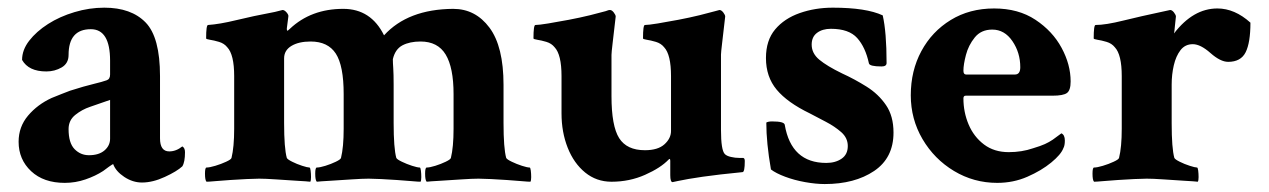

<svg xmlns="http://www.w3.org/2000/svg" viewBox="-20 -458 3225 488"><path d="M144.5 6.8Q90.8 6.8 59.1 -22.9Q27.3 -52.7 27.3 -97.7Q27.3 -135.7 51.3 -164.1Q75.2 -192.4 111.3 -209Q125 -214.8 136.7 -219.2Q148.4 -223.6 158.2 -227.5Q195.3 -239.3 217.8 -244.6Q240.2 -250 251 -253.9Q259.8 -256.8 259.8 -268.6V-303.7Q259.8 -383.8 210.9 -383.8Q154.3 -383.8 154.3 -318.4Q154.3 -296.9 136.7 -286.6Q119.1 -276.4 97.7 -276.4Q52.7 -276.4 36.1 -305.7Q36.1 -331.1 54.2 -354.5Q72.3 -377.9 102.1 -397Q131.8 -416 169.4 -427.2Q207 -438.5 245.1 -438.5Q313.5 -438.5 350.1 -400.9Q386.7 -363.3 386.7 -264.6V-106.4Q386.7 -73.2 410.2 -73.2Q427.7 -73.2 443.4 -85.9Q450.2 -82 450.2 -71.3Q450.2 -45.9 443.4 -35.2Q429.7 -22.5 398.9 -8.3Q368.2 5.9 340.8 5.9Q317.4 5.9 295.9 -8.3Q274.4 -22.5 267.6 -41Q266.6 -41 256.8 -34.2Q247.1 -27.3 242.2 -23.4Q222.7 -10.7 197.3 -2Q171.9 6.8 144.5 6.8ZM206.1 -63.5Q231.4 -63.5 245.6 -75.7Q259.8 -87.9 259.8 -105.5V-204.1L209 -186.5Q188.5 -179.7 171.4 -166Q154.3 -152.3 154.3 -129.9Q154.3 -94.7 169.4 -79.1Q184.6 -63.5 206.1 -63.5Z M504.9 3.9Q501 0 501 -16.6Q501 -32.2 504.9 -32.2Q512.7 -32.2 527.3 -36.6Q542 -41 554.7 -46.9Q567.4 -52.7 568.4 -56.6Q575.2 -84 575.2 -130.9V-264.6Q575.2 -319.3 557.6 -337.9Q549.8 -347.7 536.6 -351.6Q523.4 -355.5 513.7 -356.9Q503.9 -358.4 503.9 -360.4Q503.9 -394.5 508.8 -394.5Q538.1 -396.5 580.1 -406.7Q622.1 -417 678.7 -427.7L698.2 -432.6Q703.1 -432.6 708.5 -426.3Q713.9 -419.9 712.9 -416L709 -385.7Q709 -380.9 710 -379.9Q711.9 -379.9 716.8 -384.8Q770.5 -435.5 852.5 -435.5Q922.9 -435.5 956.1 -368.2Q1016.6 -434.6 1131.8 -435.5Q1188.5 -435.5 1224.1 -387.7Q1259.8 -339.8 1259.8 -242.2V-145.5Q1259.8 -81.1 1266.6 -56.6Q1268.6 -52.7 1280.8 -46.9Q1293 -41 1306.6 -36.6Q1320.3 -32.2 1326.2 -32.2Q1328.1 -32.2 1329.1 -24.4Q1330.1 -16.6 1330.1 -7.8Q1330.1 1 1328.1 3.9Q1322.3 3.9 1305.7 2.4Q1289.1 1 1268.1 -0.5Q1247.1 -2 1227.5 -2.9Q1208 -3.9 1196.3 -3.9Q1180.7 -3.9 1152.3 -2Q1124 0 1098.1 1.5Q1072.3 2.9 1064.5 3.9Q1060.5 0 1060.5 -16.6Q1060.5 -32.2 1064.5 -32.2Q1072.3 -32.2 1086.4 -36.6Q1100.6 -41 1112.8 -46.9Q1125 -52.7 1126 -56.6Q1132.8 -84 1132.8 -130.9V-218.8Q1132.8 -286.1 1112.8 -319.3Q1092.8 -352.5 1048.8 -352.5Q1021.5 -352.5 1002.9 -342.8Q984.4 -333 978.5 -307.6Q978.5 -298.8 979.5 -284.7Q980.5 -270.5 980.5 -242.2V-145.5Q980.5 -81.1 987.3 -56.6Q989.3 -52.7 1001.5 -46.9Q1013.7 -41 1027.3 -36.6Q1041 -32.2 1046.9 -32.2Q1048.8 -32.2 1049.8 -24.4Q1050.8 -16.6 1050.8 -7.8Q1050.8 1 1048.8 3.9Q1043 3.9 1026.4 2.4Q1009.8 1 988.8 -0.5Q967.8 -2 948.2 -2.9Q928.7 -3.9 917 -3.9Q901.4 -3.9 873 -2Q844.7 0 818.8 1.5Q793 2.9 785.2 3.9Q781.2 0 781.2 -16.6Q781.2 -32.2 785.2 -32.2Q793 -32.2 807.1 -36.6Q821.3 -41 833.5 -46.9Q845.7 -52.7 846.7 -56.6Q853.5 -84 853.5 -130.9V-218.8Q853.5 -291 833.5 -321.8Q813.5 -352.5 769.5 -352.5Q739.3 -352.5 720.7 -341.3Q702.1 -330.1 702.1 -309.6V-145.5Q702.1 -81.1 709 -56.6Q710.9 -52.7 722.7 -46.9Q734.4 -41 748 -36.6Q761.7 -32.2 766.6 -32.2Q768.6 -32.2 769.5 -24.4Q770.5 -16.6 770.5 -7.8Q770.5 1 768.6 3.9Q760.7 2.9 735.4 1.5Q710 0 682.1 -2Q654.3 -3.9 638.7 -3.9Q627 -3.9 606.9 -2.9Q586.9 -2 565.4 -0.5Q543.9 1 527.3 2.4Q510.7 3.9 504.9 3.9Z M1689.5 4.9Q1683.6 4.9 1683.6 -12.7V-48.8Q1683.6 -56.6 1679.7 -52.7Q1659.2 -31.2 1619.6 -13.7Q1580.1 3.9 1534.2 3.9Q1496.1 3.9 1467.3 -19.5Q1438.5 -43 1422.9 -82.5Q1407.2 -122.1 1407.2 -169.9V-264.6Q1407.2 -319.3 1389.6 -337.9Q1381.8 -347.7 1368.7 -351.6Q1355.5 -355.5 1345.7 -356.9Q1335.9 -358.4 1335.9 -360.4Q1335.9 -394.5 1340.8 -394.5Q1349.6 -394.5 1373.5 -398.4Q1397.5 -402.3 1425.8 -407.7Q1454.1 -413.1 1480 -419.4Q1505.9 -425.8 1519.5 -429.7Q1522.5 -430.7 1524.9 -431.6Q1527.3 -432.6 1530.3 -432.6Q1535.2 -432.6 1540 -426.3Q1544.9 -419.9 1544.9 -416Q1540 -373 1537.1 -348.6Q1534.2 -324.2 1534.2 -318.4V-213.9Q1534.2 -137.7 1553.7 -106.9Q1573.2 -76.2 1619.1 -76.2Q1652.3 -76.2 1668.9 -91.3Q1685.5 -106.4 1685.5 -125V-264.6Q1685.5 -319.3 1668 -337.9Q1660.2 -347.7 1647 -351.6Q1633.8 -355.5 1624 -356.9Q1614.3 -358.4 1614.3 -360.4Q1614.3 -394.5 1619.1 -394.5Q1627.9 -394.5 1651.9 -398.4Q1675.8 -402.3 1704.1 -407.7Q1732.4 -413.1 1758.3 -419.4Q1784.2 -425.8 1797.9 -429.7L1808.6 -432.6Q1813.5 -432.6 1818.4 -426.3Q1823.2 -419.9 1823.2 -416Q1818.4 -373 1815.4 -348.6Q1812.5 -324.2 1812.5 -319.3V-127.9Q1812.5 -76.2 1822.3 -66.4Q1827.1 -61.5 1837.9 -59.1Q1848.6 -56.6 1859.4 -56.6H1869.1Q1873 -55.7 1873 -48.8Q1873 -20.5 1867.2 -20.5Q1806.6 -14.6 1766.1 -8.8Q1725.6 -2.9 1703.1 2Z M2076.2 9.8Q2053.7 9.8 2026.4 4.9Q1999 0 1975.6 -8.8Q1952.1 -17.6 1939.5 -27.3Q1927.7 -94.7 1927.7 -146.5Q1932.6 -149.4 1942.4 -149.4Q1973.6 -149.4 1974.6 -140.6Q1991.2 -43.9 2080.1 -43.9Q2103.5 -43.9 2119.1 -54.7Q2134.8 -65.4 2134.8 -86.9Q2134.8 -107.4 2118.2 -122.1Q2101.6 -136.7 2079.1 -148.4Q2056.6 -160.2 2038.1 -169.9Q1981.4 -197.3 1954.1 -230Q1926.8 -262.7 1926.8 -310.5Q1926.8 -355.5 1950.2 -383.3Q1973.6 -411.1 2012.7 -424.8Q2051.8 -438.5 2096.7 -438.5Q2181.6 -438.5 2223.6 -418.9Q2233.4 -376 2233.4 -297.9Q2233.4 -289.1 2220.7 -289.1Q2190.4 -289.1 2188.5 -296.9Q2179.7 -337.9 2158.7 -361.3Q2137.7 -384.8 2091.8 -384.8Q2070.3 -384.8 2056.6 -374.5Q2043 -364.3 2043 -344.7Q2043 -322.3 2062.5 -306.2Q2082 -290 2120.1 -271.5Q2152.3 -256.8 2182.6 -237.8Q2212.9 -218.8 2231.9 -190.9Q2251 -163.1 2251 -121.1Q2251 -56.6 2201.7 -23.4Q2152.3 9.8 2076.2 9.8Z M2514.6 6.8Q2455.1 6.8 2404.8 -23.4Q2354.5 -53.7 2324.7 -104.5Q2294.9 -155.3 2294.9 -215.8Q2294.9 -278.3 2321.8 -328.1Q2348.6 -377.9 2396.5 -407.2Q2444.3 -436.5 2506.8 -436.5Q2568.4 -436.5 2611.8 -407.7Q2655.3 -378.9 2678.2 -336.4Q2701.2 -293.9 2701.2 -251Q2701.2 -228.5 2691.9 -221.7Q2682.6 -214.8 2655.3 -214.8H2434.6Q2428.7 -214.8 2428.7 -208Q2428.7 -172.9 2441.9 -141.6Q2455.1 -110.4 2481 -90.8Q2506.8 -71.3 2543.9 -71.3Q2577.1 -71.3 2605.5 -81.1Q2625 -86.9 2635.7 -91.8Q2646.5 -96.7 2655.8 -103Q2665 -109.4 2677.7 -119.1Q2686.5 -115.2 2686.5 -100.6Q2686.5 -87.9 2682.6 -81.1Q2676.8 -65.4 2651.9 -44.9Q2627 -24.4 2591.3 -8.8Q2555.7 6.8 2514.6 6.8ZM2435.5 -268.6H2559.6Q2573.2 -268.6 2573.2 -287.1Q2573.2 -324.2 2553.2 -353.5Q2533.2 -382.8 2502 -382.8Q2473.6 -382.8 2457.5 -362.8Q2441.4 -342.8 2435.1 -318.4Q2428.7 -293.9 2428.7 -278.3Q2428.7 -268.6 2435.5 -268.6Z M2760.7 3.9Q2756.8 0 2756.8 -16.6Q2756.8 -32.2 2760.7 -32.2Q2768.6 -32.2 2783.2 -36.6Q2797.9 -41 2810.5 -46.9Q2823.2 -52.7 2824.2 -56.6Q2831.1 -84 2831.1 -130.9V-264.6Q2831.1 -319.3 2813.5 -337.9Q2805.7 -347.7 2792.5 -351.6Q2779.3 -355.5 2769.5 -356.9Q2759.8 -358.4 2759.8 -360.4Q2759.8 -394.5 2764.6 -394.5Q2790 -394.5 2835.4 -405.8Q2880.9 -417 2931.6 -427.7L2954.1 -432.6Q2959 -432.6 2963.9 -426.3Q2968.8 -419.9 2968.8 -416Q2967.8 -410.2 2966.3 -392.6Q2964.8 -375 2963.9 -373Q3012.7 -436.5 3074.2 -436.5Q3118.2 -436.5 3158.2 -400.4Q3158.2 -349.6 3146 -325.2Q3133.8 -300.8 3101.6 -300.8Q3082 -300.8 3056.6 -323.2Q3031.2 -345.7 3011.7 -345.7Q2992.2 -345.7 2980.5 -330.6Q2968.8 -315.4 2963.4 -292Q2958 -268.6 2958 -243.2V-144.5Q2958 -81.1 2964.8 -56.6Q2966.8 -52.7 2978.5 -46.9Q2990.2 -41 3003.9 -36.6Q3017.6 -32.2 3022.5 -32.2Q3024.4 -32.2 3025.4 -24.4Q3026.4 -16.6 3026.4 -7.8Q3026.4 1 3024.4 3.9Q3016.6 2.9 2991.2 1.5Q2965.8 0 2938 -2Q2910.2 -3.9 2894.5 -3.9Q2882.8 -3.9 2862.8 -2.9Q2842.8 -2 2821.3 -0.5Q2799.8 1 2783.2 2.4Q2766.6 3.9 2760.7 3.9Z"/></svg>

Font: Crimson Text Bold
Style: Bold
Weight: 700
Designer: Sebastian Kosch
Foundry: Sebastian Kosch
Version: Version 1.10 July 1, 2025